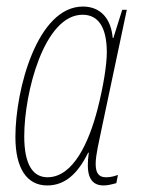

<svg xmlns="http://www.w3.org/2000/svg" viewBox="-20 -556 443 586"><path d="M124 10C178 10 217 -25 249 -90H251C243 -33 249 10 296 10C306 10 317 8 335 3L340 -22C320 -15 310 -15 303 -15C280 -15 272 -30 272 -56C272 -83 282 -123 291 -167L367 -526H353L326 -440H324C319 -499 287 -536 233 -536C94 -536 27 -283 27 -138C27 -42 62 10 124 10ZM125 -15C82 -15 54 -51 54 -140C54 -274 115 -511 232 -511C280 -511 306 -473 306 -396C306 -360 296 -294 278 -224C252 -123 204 -15 125 -15Z"/></svg>

Font: Noto Sans ExtraCondensed Thin
Style: Italic
Weight: 100
Width: 2
Italic angle: -12°
Designer: Monotype Design Team
Foundry: Monotype Imaging Inc.
Version: Version 2.013